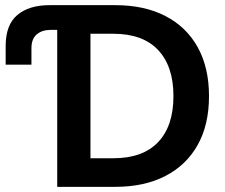

<svg xmlns="http://www.w3.org/2000/svg" viewBox="-20 -725 872 745"><path d="M202 0V-705H427Q540 -705 621.5 -663Q703 -621 747 -542Q791 -463 791 -352Q791 -241 747 -162.5Q703 -84 621.5 -42Q540 0 427 0ZM331 -43 267 -111H420Q534 -111 593.5 -173.5Q653 -236 653 -352Q653 -468 593.5 -531Q534 -594 420 -594H267L331 -662ZM2 -474V-547Q2 -629 47.5 -667Q93 -705 172 -705H298V-609H176Q143 -609 122.5 -591.5Q102 -574 102 -538V-474Z"/></svg>

Font: TikTok Sans 24pt SemiBold
Style: Regular
Weight: 600
Version: Version 4.000